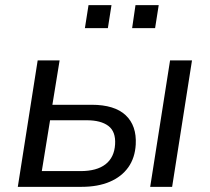

<svg xmlns="http://www.w3.org/2000/svg" viewBox="-20 -724 813 744"><path d="M49 0 126 -490H211L183 -318H335Q424 -318 467 -277.5Q510 -237 506 -164Q503 -112 477 -75.5Q451 -39 405 -19.5Q359 0 296 0ZM142 -61H292Q355 -61 389 -87.5Q423 -114 426 -165Q429 -214 400 -236Q371 -258 316 -258H174ZM562 0 639 -490H724L647 0ZM492 -615 505 -704H595L581 -615ZM309 -615 323 -704H412L398 -615Z"/></svg>

Font: Nunito Sans 10pt
Style: Italic
Weight: 400
Italic angle: -9°
Designer: Vernon Adams
Foundry: Vernon Adams
Version: Version 3.101;gftools[0.9.27]